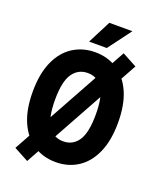

<svg xmlns="http://www.w3.org/2000/svg" viewBox="-172 -1004 971 1173"><g transform="rotate(20 313.5 -417.5)"><path d="M36 -345Q36 -462 71.5 -541.5Q107 -621 170 -661.5Q233 -702 314 -702Q395 -702 457.5 -661.5Q520 -621 555.5 -541.5Q591 -462 591 -345Q591 -228 555.5 -148.5Q520 -69 457.5 -28.5Q395 12 314 12Q233 12 170 -28.5Q107 -69 71.5 -148.5Q36 -228 36 -345ZM181 -345Q181 -226 216.5 -174.5Q252 -123 314 -123Q376 -123 411 -174.5Q446 -226 446 -345Q446 -464 411 -515.5Q376 -567 314 -567Q252 -567 216.5 -515.5Q181 -464 181 -345ZM54 14 478 -755 573 -704 149 65ZM255 -750 332 -900H482L370 -750Z"/></g></svg>

Font: Radio Canada Condensed
Style: Bold
Weight: 700
Width: 3
Designer: Charles Daoud, Etienne Aubert Bonn, Alexandre Saumier Demers, Jacques Le Bailly
Foundry: Radio-Canada
Version: Version 2.104; ttfautohint (v1.8.4.7-5d5b);gftools[0.9.28.de